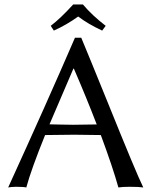

<svg xmlns="http://www.w3.org/2000/svg" viewBox="-20 -825 669 848"><path d="M346.2 -805.2Q387.7 -756.3 446.8 -710.9L431.2 -689.9Q369.1 -718.8 325.2 -752Q274.4 -715.3 217.8 -689.9L204.1 -710.9Q247.6 -744.1 303.2 -805.2ZM407.2 -275.4Q360.8 -396 306.2 -522H304.2L198.7 -275.9Q211.9 -275.9 242.2 -274.9Q285.6 -273.9 303.2 -273.9Q346.2 -273.9 407.2 -275.4ZM179.2 -228.5Q118.2 -78.1 96.2 2.9Q83.5 0 50.8 0Q27.3 0.5 16.1 2.9Q186.5 -370.1 311 -658.2H338.9Q374 -574.2 455.6 -373Q582 -59.6 612.8 2.9Q594.7 0 553.2 0Q520 0 502.9 2.9Q478 -86.4 425.3 -228.5Q354 -230 308.1 -230Q251 -230 179.2 -228.5Z"/></svg>

Font: Linux Biolinum Capitals O
Style: Small Caps
Weight: 400
Designer: Philipp H. Poll
Foundry: Philipp H. Poll
Version: Version 1.0.4